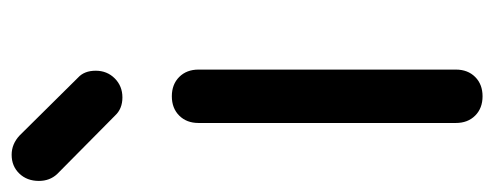

<svg xmlns="http://www.w3.org/2000/svg" viewBox="-286 -584 869 338"><g transform="rotate(-90 149.0 -414.5)"><path d="M149 0Q128 0 115 -13Q102 -26 102 -47V-500Q102 -521 115 -534Q128 -547 149 -547Q170 -547 183 -534Q196 -521 196 -500V-47Q196 -26 183 -13Q170 0 149 0ZM147 -634Q127 -634 115 -647L12 -749Q0 -762 0 -781Q0 -802 13 -815.5Q26 -829 46 -829Q65 -829 80 -815L182 -712Q194 -701 194 -681Q194 -661 180.5 -647.5Q167 -634 147 -634Z"/></g></svg>

Font: Comfortaa SemiBold
Style: Regular
Weight: 600
Designer: Johan Aakerlund
Foundry: Johan Aakerlund
Version: Version 3.104; ttfautohint (v1.8.1.43-b0c9)